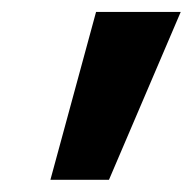

<svg xmlns="http://www.w3.org/2000/svg" viewBox="-20 -723 321 320"><path d="M64 -423.3 140.1 -703.1H281.2L161.6 -423.3Z"/></svg>

Font: Schibsted Grotesk
Style: Bold Italic
Weight: 700
Italic angle: -12°
Designer: Bakken & Baeck AS, Henrik Kongsvoll
Foundry: Schibsted ASA
Version: Version 1.100;gftools[0.9.25]